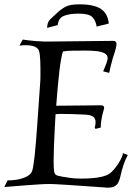

<svg xmlns="http://www.w3.org/2000/svg" viewBox="-20 -857 631 888"><path d="M347 -837Q415 -837 447 -815.5Q479 -794 483 -748L427 -734Q423 -761 407.5 -777.5Q392 -794 344 -794Q303 -794 276.5 -784Q250 -774 247 -741L198 -728Q198 -754 212.5 -768Q227 -782 246 -799Q263 -815 283.5 -826Q304 -837 347 -837ZM479 11Q476 11 472.5 11Q469 11 465 10Q353 2 290 -2Q227 -6 213 -6Q198 -6 184 -5.5Q170 -5 158 -4Q145 -3 106 -0.5Q67 2 0 8L15 -23Q33 -22 57.5 -26Q82 -30 102.5 -40Q123 -50 129 -67Q135 -87 140.5 -139Q146 -191 152 -276L165 -462Q167 -484 167 -503.5Q167 -523 167 -539Q167 -619 156 -630Q141 -648 99 -648Q92 -648 85 -647.5Q78 -647 70 -646L85 -674Q111 -670 145 -667Q179 -664 222 -665L506 -668Q519 -667 519 -652Q519 -647 515.5 -632.5Q512 -618 502 -589Q496 -568 491.5 -549.5Q487 -531 485 -520L457 -527Q478 -575 478 -587Q478 -604 462 -611.5Q446 -619 422 -621Q398 -623 374 -623Q337 -623 312 -622.5Q287 -622 271 -619Q262 -591 254.5 -527Q247 -463 240 -368L448 -370Q455 -370 459 -366Q463 -362 461 -354Q460 -350 457 -339Q454 -328 452 -320Q450 -308 448 -295Q446 -282 446 -267L422 -261L418 -266Q422 -279 422 -292Q422 -310 410 -318Q398 -326 370 -327Q313 -330 274 -330Q264 -330 254.5 -330Q245 -330 237 -329Q235 -297 233 -257.5Q231 -218 229.5 -179.5Q228 -141 228 -112Q228 -96 228.5 -84.5Q229 -73 230 -67Q231 -50 245 -45Q251 -43 267.5 -40Q284 -37 306 -34Q327 -31 354 -31Q453 -31 487 -54Q495 -60 504.5 -70.5Q514 -81 525 -97Q536 -114 542.5 -128Q549 -142 548 -149L571 -140Q559 -118 551 -93.5Q543 -69 537 -42Q534 -29 529.5 -18Q525 -7 519 -2Q506 11 479 11Z"/></svg>

Font: Luxurious Roman
Style: Regular
Weight: 400
Designer: Robert E. Leuschke
Foundry: Robert E. Leuschke
Version: Version 1.010; ttfautohint (v1.8.3)